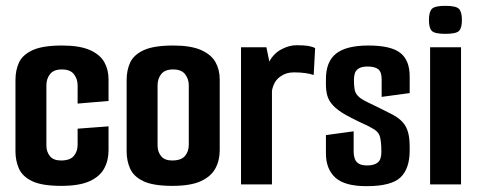

<svg xmlns="http://www.w3.org/2000/svg" viewBox="-20 -632 1639 658"><path d="M190 5Q124 5 90.5 -11Q57 -27 45 -54Q33 -81 33 -113V-358Q33 -391 45 -417.5Q57 -444 91.5 -460Q126 -476 193 -476Q253 -476 288 -460.5Q323 -445 337.5 -419Q352 -393 352 -360V-286L246 -277V-340Q246 -361 233.5 -377.5Q221 -394 192 -394Q164 -394 151.5 -378Q139 -362 139 -340V-133Q139 -112 151 -97Q163 -82 189 -82Q220 -82 233 -97.5Q246 -113 246 -136V-191L352 -199V-117Q352 -82 337 -54.5Q322 -27 287 -11Q252 5 190 5Z M571 5Q505 5 471.5 -11Q438 -27 426 -54Q414 -81 414 -113V-358Q414 -391 426 -417.5Q438 -444 472.5 -460Q507 -476 574 -476Q634 -476 669 -460.5Q704 -445 718.5 -419Q733 -393 733 -360V-117Q733 -82 718 -54.5Q703 -27 668 -11Q633 5 571 5ZM570 -82Q601 -82 614 -97.5Q627 -113 627 -136V-340Q627 -361 614.5 -377.5Q602 -394 573 -394Q545 -394 532.5 -378Q520 -362 520 -340V-133Q520 -112 532 -97Q544 -82 570 -82Z M806 0V-470H893L903 -421Q918 -449 944.5 -463Q971 -477 996 -477Q1023 -477 1037 -474.5Q1051 -472 1060 -467L1055 -375Q1044 -379 1026.5 -381.5Q1009 -384 987 -384Q960 -384 939 -368.5Q918 -353 912 -321V0Z M1236 6Q1161 6 1129 -23.5Q1097 -53 1097 -106V-169L1192 -182V-111Q1192 -100 1195.5 -89Q1199 -78 1209 -71.5Q1219 -65 1239 -65Q1262 -65 1274.5 -75Q1287 -85 1287 -111Q1287 -148 1281.5 -165.5Q1276 -183 1251 -195Q1243 -200 1231.5 -205Q1220 -210 1208 -216Q1196 -222 1185 -227.5Q1174 -233 1167 -237Q1137 -254 1122 -270Q1107 -286 1102 -303.5Q1097 -321 1097 -342V-361Q1097 -421 1132 -448.5Q1167 -476 1243 -476Q1319 -476 1351.5 -451Q1384 -426 1384 -370V-313L1288 -300V-360Q1288 -385 1276.5 -394.5Q1265 -404 1240 -404Q1220 -404 1209.5 -397.5Q1199 -391 1196 -380.5Q1193 -370 1193 -359Q1193 -328 1198 -316Q1203 -304 1219 -293Q1227 -288 1241 -281Q1255 -274 1274 -265Q1293 -256 1316 -244Q1354 -226 1369 -201Q1384 -176 1384 -131V-116Q1384 -54 1352.5 -24Q1321 6 1236 6Z M1454 0V-470H1560V0ZM1506 -516Q1470 -516 1460 -526Q1450 -536 1450 -563Q1450 -591 1460 -601.5Q1470 -612 1506 -612Q1543 -612 1553 -601.5Q1563 -591 1563 -563Q1563 -536 1553 -526Q1543 -516 1506 -516Z"/></svg>

Font: Smooch Sans
Style: Bold
Weight: 700
Designer: Robert E. Leuschke
Foundry: Robert E. Leuschke
Version: Version 1.010